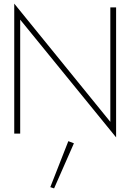

<svg xmlns="http://www.w3.org/2000/svg" viewBox="-20 -741 737 1065"><path d="M359 42 259 297 280 304 390 54ZM592 -700V-65L59 -721V0H92V-632L624 21V-700Z"/></svg>

Font: Jost ExtraLight
Style: Regular
Weight: 250
Version: Version 3.710